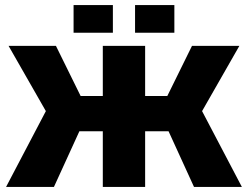

<svg xmlns="http://www.w3.org/2000/svg" viewBox="-20 -742 984 762"><path d="M556 0H388V-221H295L194 0H4L162 -301L14 -560H202L300 -361H388V-560H556V-361H644L742 -560H930L782 -301L940 0H750L649 -221H556ZM272 -612V-722H428V-612ZM516 -612V-722H672V-612Z"/></svg>

Font: Tektur
Style: Bold
Weight: 700
Designer: Adam Jagosz
Foundry: Adam Jagosz
Version: Version 1.005;gftools[0.9.30]